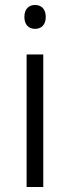

<svg xmlns="http://www.w3.org/2000/svg" viewBox="-20 -752 281 772"><path d="M121 -732C95 -732 78 -715 78 -684C78 -653 95 -636 121 -636C147 -636 164 -653 164 -684C164 -715 147 -732 121 -732ZM154 -533H87V0H154Z"/></svg>

Font: Noto Sans Syriac Light
Style: Regular
Weight: 300
Designer: Patrick Giasson and the Monotype Design Team
Foundry: Monotype Imaging Inc.
Version: Version 3.000